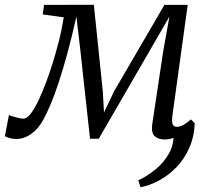

<svg xmlns="http://www.w3.org/2000/svg" viewBox="-48 -574 888 804"><path d="M640 10Q614 10 599.2 -4.5Q584.5 -19 589.5 -54L636 -363L661.5 -504.5L580.5 -364.5L365.5 7H329L288 -367.5L272 -504.5Q252.5 -418 233.8 -349.5Q215 -281 197.5 -228Q180 -175 163.5 -136Q147 -97 132 -70Q111.5 -33.5 82.2 -12.8Q53 8 19 8Q10 8 0.2 6Q-9.5 4 -17.2 1Q-25 -2 -27.5 -4L-10.5 -92.5Q-8 -90.5 4 -86.8Q16 -83 29.5 -80Q43 -77 49.5 -77Q64.5 -77 80.8 -98.2Q97 -119.5 113.2 -153.8Q129.5 -188 144.8 -228.8Q160 -269.5 172 -308Q178.5 -328.5 184.8 -351Q191 -373.5 197.5 -398Q204 -422.5 209.2 -448.2Q214.5 -474 219 -501.5L131 -513.5L136.5 -553.5L345 -554L382.5 -191.5L387.5 -103L429.5 -191.5L640.5 -553.5H738L673.5 -86.5Q673 -81 672.5 -70.5Q672 -60 676.2 -51.5Q680.5 -43 692.5 -43Q707.5 -43 722.2 -52.2Q737 -61.5 752 -74L767.5 -57.5Q762 -50.5 749.5 -39.5Q737 -28.5 719.8 -17Q702.5 -5.5 682.2 2.2Q662 10 640 10ZM767.5 -57.5Q765 0 744.2 46.2Q723.5 92.5 690.8 126.2Q658 160 619 181.2Q580 202.5 540.5 210L531 181Q568.5 164 603.8 135Q639 106 660.5 66.8Q682 27.5 678.5 -20.5Z"/></svg>

Font: Merriweather 20pt Light
Style: Italic
Weight: 300
Italic angle: -7.8°
Version: Version 2.101